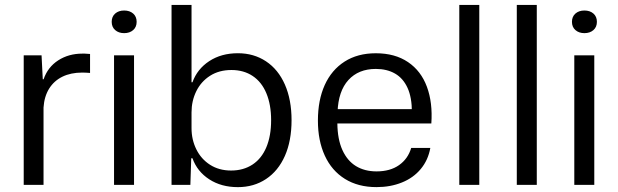

<svg xmlns="http://www.w3.org/2000/svg" viewBox="-20 -749 2504 778"><path d="M76.1 -524.7H148.4L153.3 -427.9H156.7Q173.7 -477.3 216 -504.5Q258.3 -531.7 313.4 -531.7Q318.4 -531.7 323.4 -531.7Q334.1 -531 344.9 -530.3V-453.4Q327.1 -454.9 313 -454.9Q267 -454.9 233 -438.3Q199 -421.7 179.1 -389.9Q159.3 -358.1 156.4 -313.4V0H76.1Z M442.1 -524.7H523.1V0H442.1ZM432.6 -660.6Q432.6 -681.7 446.7 -694.1Q460.9 -706.4 483.1 -706.4Q505.4 -706.4 519.6 -694.1Q533.7 -681.7 533.7 -660.6Q533.7 -639.4 519.6 -627.1Q505.4 -614.7 483.1 -614.7Q460.9 -614.7 446.7 -627.1Q432.6 -639.4 432.6 -660.6Z M759.9 -107.6H754.9L751.4 0H675.1V-729H756.1V-415.7H759.9Q779.1 -469.3 827.9 -501.3Q876.7 -533.3 943.9 -533.3Q1008.4 -533.3 1057.9 -500.5Q1107.4 -467.7 1134.4 -406.4Q1161.4 -345 1161.4 -262Q1161.4 -178.3 1134.4 -117.3Q1107.4 -56.3 1057.9 -23.5Q1008.4 9.3 943.9 9.3Q876.7 9.3 827.9 -22.4Q779.1 -54 759.9 -107.6ZM1078.6 -262Q1078.6 -324.9 1059.4 -370.9Q1040.3 -416.9 1003.9 -441.1Q967.6 -465.3 917.9 -465.3Q867.6 -465.3 831.1 -441.9Q794.7 -418.6 775.4 -379.4Q756.1 -340.1 756.1 -293.6V-229.7Q756.1 -183.1 775.6 -143.8Q795 -104.4 831.3 -81.2Q867.6 -58 916.4 -58Q966.4 -58 1003.2 -82.2Q1040 -106.4 1059.3 -152.4Q1078.6 -198.4 1078.6 -262Z M1268.2 -260.3Q1268.2 -343.3 1295.9 -404.6Q1323.7 -465.8 1376.4 -499.5Q1429.2 -533.2 1502.8 -533.2Q1580.5 -533.2 1633.3 -497.4Q1686.2 -461.7 1709.9 -397.3Q1733.7 -332.8 1727.8 -248.7H1347Q1347.7 -184.5 1367.5 -140.9Q1387.3 -97.3 1422.5 -75.9Q1457.7 -54.5 1505.7 -54.5Q1561 -54.5 1597.1 -80Q1633.2 -105.5 1646.2 -149.5H1723.7Q1715 -100.5 1685.1 -64.4Q1655.2 -28.3 1608.7 -9.6Q1562.3 9.2 1505.7 9.2Q1431 9.2 1377.6 -24.1Q1324.2 -57.3 1296.2 -118.2Q1268.2 -179 1268.2 -260.3ZM1339.3 -306.8H1657.7L1649 -293.5Q1649.3 -353.8 1631.4 -392.9Q1613.5 -432 1580.8 -450.8Q1548 -469.7 1502.8 -469.7Q1432.8 -469.7 1391.8 -424.8Q1350.8 -379.8 1347.8 -295Z M1841.1 -729H1922.1V0H1841.1Z M2074.1 -729H2155.1V0H2074.1Z M2307.1 -524.7H2388.1V0H2307.1ZM2297.6 -660.6Q2297.6 -681.7 2311.7 -694.1Q2325.9 -706.4 2348.1 -706.4Q2370.4 -706.4 2384.6 -694.1Q2398.7 -681.7 2398.7 -660.6Q2398.7 -639.4 2384.6 -627.1Q2370.4 -614.7 2348.1 -614.7Q2325.9 -614.7 2311.7 -627.1Q2297.6 -639.4 2297.6 -660.6Z"/></svg>

Font: Mona Sans VF XLt
Style: Regular
Weight: 200
Designer: Deni Anggara
Foundry: GitHub
Version: Version 2.000;Glyphs 3.2.3 (3260)